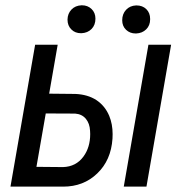

<svg xmlns="http://www.w3.org/2000/svg" viewBox="-20 -695 704 715"><path d="M150.4 -272.5 115.7 -73.7 214.8 -72.8Q263.2 -74.2 291 -112.3Q315.9 -146.5 315.9 -195.8Q315.9 -201.7 315.4 -208Q314 -235.4 299.6 -252.7Q285.2 -270 259.8 -272ZM163.1 -346.2 260.3 -345.2Q306.6 -343.3 338.9 -322.3Q371.1 -300.8 386.7 -263.7Q399.4 -232.9 399.4 -195.8Q399.4 -187.5 398.9 -178.7Q393.6 -98.1 341.8 -48.8Q291 0 215.3 0Q214.4 0 213.9 0H19L110.8 -528.3H194.8ZM525.4 0H440.9L532.7 -528.3H617.2ZM449.7 -658.7Q463.9 -673.8 486.8 -674.8Q487.8 -674.8 488.3 -674.8Q510.7 -674.8 524.9 -660.9Q539.1 -647 539.1 -624.5Q539.1 -623.5 539.1 -623Q539.1 -600.1 524.4 -585.7Q509.8 -571.3 486.8 -570.3Q485.8 -570.3 485.4 -570.3Q463.9 -570.3 449.5 -584Q435.1 -597.7 435.1 -619.6Q435.1 -643.1 449.7 -658.7ZM231.4 -622.1Q231.9 -644.5 246.1 -659.4Q260.3 -674.3 283.7 -675.3Q284.7 -675.3 285.2 -675.3Q306.6 -675.3 321 -661.4Q335.4 -647.5 335.4 -625.5Q335.4 -601.6 320.8 -586.9Q306.2 -572.3 283.2 -571.3Q282.2 -571.3 281.7 -571.3Q259.8 -571.3 246.1 -585Q231.4 -599.1 231.4 -622.1Z"/></svg>

Font: MAUL Condensed Italic
Style: Condenced Regular Italic
Weight: 400
Italic angle: -12°
Designer: MAUL
Version: Version 1.0; 2020; ttfautohint (v1.8.3)